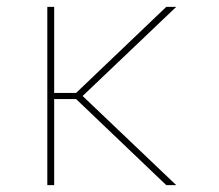

<svg xmlns="http://www.w3.org/2000/svg" viewBox="-20 -540 640 560"><path d="M465 0 202 -251H138V0H118V-520H138V-269H202L465 -520H494L221 -260L494 0Z"/></svg>

Font: Iosevka Aile Thin
Style: Regular
Weight: 100
Designer: Belleve Invis
Foundry: Belleve Invis
Version: Version 31.1.0; ttfautohint (v1.8.4)